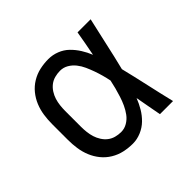

<svg xmlns="http://www.w3.org/2000/svg" viewBox="-130 -690 860 860"><g transform="rotate(-45 300.0 -260.0)"><path d="M266 8Q238 8 211 2Q184 -4 160 -18.5Q136 -33 118.5 -54.5Q101 -76 90.5 -101.5Q80 -127 76 -154.5Q72 -182 72 -210V-310Q72 -338 76 -365.5Q80 -393 90.5 -418.5Q101 -444 118.5 -465.5Q136 -487 160 -501.5Q184 -516 211 -522Q238 -528 266 -528Q293 -528 318.5 -518Q344 -508 363 -489.5Q382 -471 396.5 -448Q411 -425 421 -400Q427 -430 432.5 -460Q438 -490 443 -520H526Q511 -456 497 -391.5Q483 -327 467 -263Q483 -198 497.5 -132Q512 -66 528 0H445Q439 -31 433.5 -62Q428 -93 422 -125Q412 -99 398 -75.5Q384 -52 364.5 -33Q345 -14 319 -3Q293 8 266 8ZM266 -66Q287 -66 305.5 -77Q324 -88 336.5 -105Q349 -122 358 -141.5Q367 -161 373.5 -181.5Q380 -202 385.5 -222.5Q391 -243 395 -263Q391 -283 385.5 -303Q380 -323 373 -342.5Q366 -362 357.5 -381Q349 -400 336 -416.5Q323 -433 305 -443.5Q287 -454 266 -454Q249 -454 232 -449.5Q215 -445 201.5 -434.5Q188 -424 178.5 -409Q169 -394 164 -378Q159 -362 157 -344.5Q155 -327 155 -310V-210Q155 -193 157 -175.5Q159 -158 164 -142Q169 -126 178.5 -111Q188 -96 201.5 -85.5Q215 -75 232 -70.5Q249 -66 266 -66Z"/></g></svg>

Font: Iosevka Custom Extended
Style: Regular
Weight: 400
Width: 7
Monospace: yes
Designer: Belleve Invis
Foundry: Belleve Invis
Version: Version 11.2.4; ttfautohint (v1.8.4)